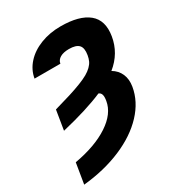

<svg xmlns="http://www.w3.org/2000/svg" viewBox="-218 -875 1132 1225"><g transform="rotate(-30 348.0 -262.0)"><path d="M100.9 -149.1 124.3 -292.6Q195 -312.5 243.8 -327.8Q292.6 -343 331.9 -358.5Q371.1 -373.9 394.9 -387.6Q418.7 -401.3 435.5 -417.8Q452.4 -434.3 460.4 -451.5Q468.4 -468.8 472.3 -491.5Q480.8 -541.5 460.4 -563.4Q440 -585.2 388.5 -585.2Q347.7 -585.2 323.2 -571Q298.7 -556.8 294.7 -531.2H104.4Q114.3 -590.9 156.8 -637.8Q199.2 -684.7 266.5 -710.9Q333.8 -737.2 414.1 -737.2Q551.8 -737.2 618.1 -682.9Q684.3 -628.6 666.2 -518.5Q647.4 -404.1 553.6 -328.5Q593.4 -305 610.6 -265.6Q627.8 -226.2 619.3 -174.7Q602.6 -74.6 525.2 8.2Q447.8 90.9 322.1 144.4Q196.4 197.8 40.5 213.1L65.3 62.5Q222.3 34.4 318.9 -29.5Q415.5 -93.4 429.7 -179Q434.7 -207.7 430 -223.7Q425.4 -239.7 409.8 -245.4Q293.7 -195 100.9 -149.1Z"/></g></svg>

Font: Karasuma Gothic
Style: Italic
Weight: 900
Italic angle: -9.39999°
Designer: Rasmus Andersson / Ryoko Nishizuka
Foundry: Genbu
Version: Version 1.00